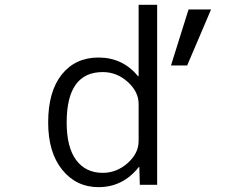

<svg xmlns="http://www.w3.org/2000/svg" viewBox="-20 -770 1040 800"><path d="M634.8 0H562.5L560.5 -74.2H558.6Q492.2 9.8 390.6 9.8Q297.9 9.8 239.3 -62.5Q180.7 -134.8 180.7 -259.8Q180.7 -388.7 237.3 -459.5Q293.9 -530.3 390.6 -530.3Q491.2 -530.3 555.7 -452.1H557.6V-750H634.8ZM765.6 -730.5H859.4L759.8 -497.1H692.4ZM257.8 -259.8Q257.8 -156.2 297.4 -103Q336.9 -49.8 408.2 -49.8Q465.8 -49.8 511.7 -90.3Q557.6 -130.9 557.6 -182.6V-336.9Q557.6 -387.7 512.2 -428.7Q466.8 -469.7 408.2 -469.7Q257.8 -469.7 257.8 -259.8Z"/></svg>

Font: GenEi Gothic M SemiLight
Style: Regular
Weight: 350
Designer: o_tamon (Modified); [Source Han Sans]
Ryoko NISHIZUKA  (kana & ideographs); Paul D. Hunt (Latin, Greek & Cyrillic); Wenl
Version: Version 1.1a;Original Version 1.004